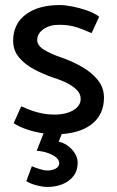

<svg xmlns="http://www.w3.org/2000/svg" viewBox="-20 -518 461 759"><path d="M34 -31Q55 -17 84.5 -7Q114 3 144 8Q174 13 194 13Q290 13 340.5 -25.5Q391 -64 391 -132Q391 -172 366.5 -202Q342 -232 304.5 -253.5Q267 -275 227 -289Q183 -304 155.5 -320.5Q128 -337 127 -359Q127 -385 151.5 -402.5Q176 -420 214 -420Q253 -420 283.5 -410Q314 -400 342 -387L372 -452Q352 -467 323 -477Q294 -487 265.5 -492.5Q237 -498 216 -498Q131 -498 81.5 -460.5Q32 -423 32 -357Q32 -318 56 -290Q80 -262 116.5 -243Q153 -224 191 -211Q223 -201 247 -188.5Q271 -176 285 -161Q299 -146 299 -127Q299 -109 286 -95Q273 -81 249.5 -73Q226 -65 194 -65Q172 -65 150 -69Q128 -73 106.5 -80.5Q85 -88 64 -98ZM125 78Q151 80 171 87.5Q191 95 202.5 105Q214 115 214 127Q214 142 199 149Q184 156 168 156Q154 156 135.5 150Q117 144 106 139L84 198Q99 208 124 214.5Q149 221 168 221Q199 221 226 210.5Q253 200 270 178.5Q287 157 287 125Q287 107 277 90Q267 73 250.5 60Q234 47 212 42L234 -13H161Z"/></svg>

Font: Catamaran Medium
Style: Regular
Weight: 500
Designer: Pria Ravichandran
Version: Version 2.000